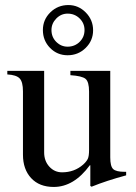

<svg xmlns="http://www.w3.org/2000/svg" viewBox="-20 -731 540 761"><path d="M248 -512Q207 -512 178.5 -541Q150 -570 150 -612Q150 -653 179.5 -682Q209 -711 251 -711Q291 -711 320 -681.5Q349 -652 349 -611Q349 -570 319.5 -541Q290 -512 248 -512ZM315 -612Q315 -639 295.5 -658Q276 -677 248 -677Q222 -677 203 -657.5Q184 -638 184 -612Q184 -584 203 -565Q222 -546 248 -546Q276 -546 295.5 -565Q315 -584 315 -612ZM480 -50V-36Q402 -15 343 9L338 6V-76H336Q273 10 193 10Q136 10 103.5 -25Q71 -60 71 -118V-369Q71 -406 58 -420Q45 -434 9 -436V-450H155V-127Q155 -93 175.5 -70.5Q196 -48 226 -48Q275 -48 310 -79Q323 -91 328 -101.5Q333 -112 333 -137V-368Q333 -407 319 -418.5Q305 -430 259 -433V-450H417V-107Q417 -72 428.5 -61Q440 -50 474 -50Z"/></svg>

Font: STIX MathJax Latin
Style: Regular
Weight: 400
Designer: MicroPress Inc., with final additions and corrections provided by Coen Hoffman, Elsevier (retired)
Version: Version 1.1.1